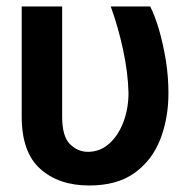

<svg xmlns="http://www.w3.org/2000/svg" viewBox="-20 -566 590 596"><path d="M47.4 -545.9H172.9V-204.6Q172.9 -142.6 197 -118.7Q221.2 -94.7 252.9 -94.7Q291 -94.7 319.3 -120.4Q347.7 -146 363.3 -187.7Q378.9 -229.5 378.9 -277.3Q377.4 -340.8 361.8 -412.8Q346.2 -484.9 323.7 -545.9H446.3Q461.4 -516.1 474.1 -472.2Q486.8 -428.2 494.9 -377.9Q502.9 -327.6 502.9 -277.3Q502.9 -198.7 477.5 -133.5Q452.1 -68.4 397.9 -29.3Q343.8 9.8 256.8 9.8Q162.6 9.8 104.7 -42Q46.9 -93.8 47.4 -206.1Z"/></svg>

Font: Inter Tight SemiBold
Style: Regular
Weight: 600
Designer: Rasmus Andersson
Foundry: rsms
Version: Version 3.004; ttfautohint (v1.8.4.7-5d5b)